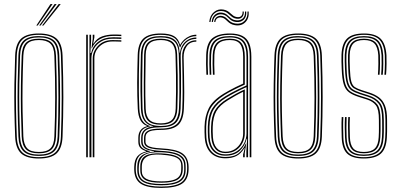

<svg xmlns="http://www.w3.org/2000/svg" viewBox="-20 -770 1956 940"><path d="M170.2 6Q110.5 6 83.5 -18.9Q56.5 -43.8 54.2 -101Q51.5 -169.5 50.5 -232Q49.5 -294.5 50.5 -359Q51.5 -423.5 54.2 -498Q56.5 -556 83.6 -581Q110.8 -606 170.2 -606Q228.5 -606 256.2 -581.6Q284 -557.2 286.2 -498Q290.2 -387.2 290.1 -293.5Q290 -199.8 286.2 -101Q284 -43.8 257 -18.9Q230 6 170.2 6ZM170.2 -0.5Q226 -0.5 251.1 -23.9Q276.2 -47.2 278.2 -101.2Q282 -200 282.1 -293.6Q282.2 -387.2 278.2 -497.8Q276.2 -552.2 251.1 -575.9Q226 -599.5 170.2 -599.5Q114.5 -599.5 89.4 -575.9Q64.2 -552.2 62.2 -497.8Q59.5 -424 58.5 -359.5Q57.5 -295 58.5 -232.4Q59.5 -169.8 62.2 -101.2Q64.2 -47.8 89.2 -24.1Q114.2 -0.5 170.2 -0.5ZM170.2 -6.8Q118 -6.8 95.1 -29.1Q72.2 -51.5 70.2 -101.5Q67.5 -170.2 66.5 -232.4Q65.5 -294.5 66.5 -358.8Q67.5 -423 70.2 -497.5Q72.2 -548.2 95.2 -570.8Q118.2 -593.2 170.2 -593.2Q219.8 -593.2 244.1 -571.9Q268.5 -550.5 270.2 -497.2Q273 -421 273.8 -353.5Q274.5 -286 273.6 -223.9Q272.8 -161.8 270.2 -101.8Q268.5 -50.8 245.1 -28.8Q221.8 -6.8 170.2 -6.8ZM170.2 -13.2Q217.8 -13.2 239.1 -33.9Q260.5 -54.5 262.2 -102Q266 -201.5 266.1 -294.1Q266.2 -386.8 262.2 -497Q260.5 -546.2 238.5 -566.5Q216.5 -586.8 170.2 -586.8Q123 -586.8 101.6 -566Q80.2 -545.2 78.2 -497.2Q75.5 -423.2 74.5 -358.9Q73.5 -294.5 74.5 -232.1Q75.5 -169.8 78.2 -102Q80.2 -54.5 101.5 -33.9Q122.8 -13.2 170.2 -13.2ZM170.2 -19.5Q127 -19.5 107.5 -38.8Q88 -58 86.2 -102.2Q83.8 -164 82.6 -224.5Q81.5 -285 82.4 -351.5Q83.2 -418 86.2 -497.2Q88 -541.8 107.6 -561.1Q127.2 -580.5 170.2 -580.5Q213.5 -580.5 233 -561Q252.5 -541.5 254.2 -496.8Q258.2 -386.2 258.2 -294.2Q258.2 -202.2 254.2 -102.2Q252.5 -58 233 -38.8Q213.5 -19.5 170.2 -19.5ZM170.2 -26Q209 -26 226.9 -43.6Q244.8 -61.2 246.2 -102.5Q250 -197.5 250.2 -289.6Q250.5 -381.8 246.2 -496.5Q244.8 -539.8 226.1 -556.9Q207.5 -574 170.2 -574Q131 -574 113.5 -556Q96 -538 94.2 -497Q91.2 -417 90.4 -350.6Q89.5 -284.2 90.6 -224.2Q91.8 -164.2 94.2 -102.5Q96 -62.8 112.9 -44.4Q129.8 -26 170.2 -26ZM157.8 -645 227.2 -750H237.2L164.8 -645ZM185.8 -645 267.2 -750H277.2L192.8 -645ZM171.8 -645 247.2 -750H257.2L178.8 -645Z M418 0V-600H426V-571.5L422.5 -510.2H426Q434.5 -546 463 -566.8Q491.5 -587.5 534.2 -587.5Q545.5 -587.5 555.6 -587.2Q565.8 -587 574 -586.5V-579.5Q563.8 -580 553 -580.2Q542.2 -580.5 530.8 -580.5Q497.8 -580.5 474.8 -566.5Q451.8 -552.5 439.6 -530.5Q427.5 -508.5 427.5 -484.5V0ZM402 0V-600H410V0ZM434 0V-484.5Q434 -518.5 460.4 -546.1Q486.8 -573.8 530.5 -573.8Q540.8 -573.8 552 -573.5Q563.2 -573.2 574 -572.8V-566Q562 -566.5 551.2 -566.8Q540.5 -567 530.2 -567Q493.2 -567 467.6 -542.9Q442 -518.8 442 -484.5V0ZM428 -533.8 434 -580.5V-600H442V-587.2L436.2 -556.5H438Q454.2 -582.8 480.2 -591.9Q506.2 -601 537.2 -601Q546 -601 555 -600.8Q564 -600.5 574 -600V-593.2Q563 -593.8 553.6 -594Q544.2 -594.2 535.2 -594.2Q496.8 -594.2 469.5 -578.5Q442.2 -562.8 429.8 -533.8Z M769.2 150Q702.5 150 671.5 130.9Q640.5 111.8 637.5 67.8Q637.2 62.2 637.1 58.1Q637 54 637.2 47Q638.2 13.8 652 -3.8Q665.8 -21.2 695.2 -28.2V-30.2Q675.5 -36.2 666.4 -47Q657.2 -57.8 657.2 -76.5Q657.2 -82.2 657.2 -86.1Q657.2 -90 657.2 -95Q657.2 -117.8 667.9 -132.2Q678.5 -146.8 699.5 -151.8V-153.8Q678.8 -161 667.6 -181.4Q656.5 -201.8 654.5 -238Q653 -270.2 652.2 -301.6Q651.5 -333 651.6 -364.9Q651.8 -396.8 652.5 -430.5Q653.2 -464.2 654.2 -501Q656 -557.2 682.2 -581.6Q708.5 -606 767.2 -606Q809.8 -606 831.6 -593.4Q853.5 -580.8 861.2 -551.5H863.2Q869.5 -564.8 881.5 -575.8Q893.5 -586.8 909 -593.4Q924.5 -600 941.2 -600V-593Q912.8 -593 891.1 -576.6Q869.5 -560.2 862.8 -538.5H860.2Q853.2 -571.2 831.8 -585.4Q810.2 -599.5 767.2 -599.5Q712.2 -599.5 687.9 -576.8Q663.5 -554 662 -501Q660.8 -452 660 -408.2Q659.2 -364.5 659.8 -322.8Q660.2 -281 662.2 -237.8Q664 -200.5 677 -179.9Q690 -159.2 714.5 -153.2V-151.2Q687.5 -146 675.9 -132.8Q664.2 -119.5 664.2 -95Q664.2 -90 664.2 -86.1Q664.2 -82.2 664.2 -76.5Q664.2 -57.2 675.9 -46.5Q687.5 -35.8 713.5 -30V-27.5Q676.5 -23.5 661.1 -5.6Q645.8 12.2 644.8 47Q644.5 54 644.6 58.1Q644.8 62.2 645 67.8Q647.8 108.5 676.9 126Q706 143.5 769.2 143.5Q836.5 143.5 865.5 124.5Q894.5 105.5 896 61.5Q896.2 55.8 896.2 50.2Q896.2 44.8 895.8 38Q893.8 1 864.4 -16.6Q835 -34.2 769.8 -37Q739.2 -38.5 720.6 -42.9Q702 -47.2 693.6 -55.5Q685.2 -63.8 685.2 -76.5Q685.2 -82.2 685.2 -86.1Q685.2 -90 685.2 -95Q685.2 -119.5 704.4 -130Q723.5 -140.5 767.2 -140.5Q821.2 -140.5 845.9 -163Q870.5 -185.5 872.5 -238.8Q874.2 -281.5 874.2 -319.6Q874.2 -357.8 873.5 -399.2Q872.8 -440.8 871.8 -493.2Q871.2 -527.8 890.1 -550.2Q909 -572.8 941.2 -572.8V-566Q909.5 -566 894 -543.4Q878.5 -520.8 879 -488.8Q880 -438.5 881 -397.9Q882 -357.2 882 -319.1Q882 -281 880.2 -238Q878 -182.8 852.5 -158.4Q827 -134 767.2 -134Q742.5 -134 725.9 -130.8Q709.2 -127.5 700.8 -119.1Q692.2 -110.8 692.2 -95.2Q692.2 -90 692.2 -86.1Q692.2 -82.2 692.2 -76.5Q692.2 -65.2 700.9 -58.4Q709.5 -51.5 726.9 -48.1Q744.2 -44.8 770.2 -43.5Q839.2 -40.2 869.4 -21.5Q899.5 -2.8 902.8 38Q903.2 44.8 903.4 50.2Q903.5 55.8 903.2 61.5Q901.8 109 871 129.5Q840.2 150 769.2 150ZM769.2 130.8Q806.8 130.8 831.8 124.2Q856.8 117.8 869.2 102.5Q881.8 87.2 881.8 61.5Q881.8 55.8 881.8 50.2Q881.8 44.8 881.5 38Q881 17.8 869.1 4.5Q857.2 -8.8 832.9 -15.9Q808.5 -23 770.5 -24.5Q711.8 -27.2 686.2 -10.2Q660.8 6.8 659.5 47Q659.2 54 659.2 58.1Q659.2 62.2 659.5 67.8Q660.8 101.8 686.8 116.2Q712.8 130.8 769.2 130.8ZM769.2 124.5Q714.2 124.5 691.1 110.9Q668 97.2 667 67.8Q666.8 62.2 666.8 58.1Q666.8 54 666.8 47Q666.8 6.5 692.4 -7.6Q718 -21.8 769.2 -19Q807 -17.2 829.6 -10.6Q852.2 -4 862.8 8Q873.2 20 874.2 38Q874.8 44.8 874.8 50.2Q874.8 55.8 874.5 61.5Q873.5 95.2 849 109.9Q824.5 124.5 769.2 124.5ZM769.2 118Q804 118 825.2 112.2Q846.5 106.5 856.6 94Q866.8 81.5 867.2 61.5Q867.5 55.8 867.5 50.2Q867.5 44.8 867.2 38Q866.8 22 857.2 11.6Q847.8 1.2 826.2 -4.6Q804.8 -10.5 768.2 -13Q719.2 -16.5 696.8 -1.6Q674.2 13.2 674.2 47Q674.2 54 674.2 58.1Q674.2 62.2 674.2 67.8Q674.2 93 696.4 105.5Q718.5 118 769.2 118ZM769.2 137.2Q709.2 137.2 681.4 121Q653.5 104.8 652.2 67.8Q652 62.2 652 58.1Q652 54 652 47Q652 10.8 671.8 -6.5Q691.5 -23.8 734 -27.8V-29.8Q700.8 -34 686 -44.9Q671.2 -55.8 671.2 -76.5Q671.2 -82.2 671.2 -86.1Q671.2 -90 671.2 -95Q671.2 -120.2 686.5 -134Q701.8 -147.8 730 -151V-152.5Q702.5 -157 687 -177.9Q671.5 -198.8 670 -237.5Q668.2 -280.8 667.8 -322.5Q667.2 -364.2 667.9 -408.1Q668.5 -452 669.8 -501Q671 -550.2 693.8 -571.8Q716.5 -593.2 767.2 -593.2Q814.5 -593.2 836 -574.2Q857.5 -555.2 859.2 -512.2H861.2Q863.8 -534 874.4 -550.5Q885 -567 902.1 -576.5Q919.2 -586 941.2 -586.5V-579.5Q905.5 -579.5 884.6 -554.4Q863.8 -529.2 864.5 -497.5Q865.8 -442.8 866.2 -400.4Q866.8 -358 866.2 -319.5Q865.8 -281 864.2 -237.8Q862.5 -189.8 840.2 -168.2Q818 -146.8 767.2 -146.8Q735.5 -146.8 715.9 -141.6Q696.2 -136.5 687.2 -125.1Q678.2 -113.8 678.2 -95Q678.2 -90 678.2 -86.1Q678.2 -82.2 678.2 -76.5Q678.2 -54 699.8 -43.8Q721.2 -33.5 769.5 -31.2Q809 -29.5 835.2 -22.1Q861.5 -14.8 874.8 -0.1Q888 14.5 888.5 38Q888.8 44.8 888.8 50.2Q888.8 55.8 888.8 61.5Q888.8 102 860.6 119.6Q832.5 137.2 769.2 137.2ZM767.2 -153.2Q814.8 -153.2 834.6 -173.8Q854.5 -194.2 856.2 -238.5Q858 -281.2 858.2 -319.9Q858.5 -358.5 857.8 -402Q857 -445.5 855.2 -502.8Q854 -549.2 832.4 -568Q810.8 -586.8 767.2 -586.8Q719 -586.8 698.8 -566.4Q678.5 -546 677.8 -501Q676.5 -427.2 676.1 -364.8Q675.8 -302.2 677.8 -237.2Q679.2 -192.8 700 -173Q720.8 -153.2 767.2 -153.2ZM767.2 -159.5Q725 -159.5 705.9 -177.9Q686.8 -196.2 685.5 -237Q683.8 -302.2 684 -364.8Q684.2 -427.2 685.5 -501Q686.2 -543.5 705.2 -562Q724.2 -580.5 767.2 -580.5Q809 -580.5 827.5 -562.1Q846 -543.8 847.2 -503.5Q849.2 -445.8 849.9 -402.1Q850.5 -358.5 850.1 -320Q849.8 -281.5 848.2 -238.8Q847 -199.5 829.2 -179.5Q811.5 -159.5 767.2 -159.5ZM767.2 -166Q805.2 -166 822.2 -183.5Q839.2 -201 840.2 -239Q841.5 -281.5 841.9 -320Q842.2 -358.5 841.6 -402.2Q841 -446 839.2 -504Q838.2 -541 820.9 -557.5Q803.5 -574 767.2 -574Q728.5 -574 711.2 -557.1Q694 -540.2 693.2 -501Q692 -427.2 691.4 -364.8Q690.8 -302.2 693.2 -237Q694.5 -200 711.8 -183Q729 -166 767.2 -166Z M1202.5 0V-492Q1202.5 -549.5 1180 -574.5Q1157.5 -599.5 1105.5 -599.5Q1052 -599.5 1025.9 -577.6Q999.8 -555.8 997.5 -501.8Q996.5 -479.8 996.9 -454.5Q997.2 -429.2 998.5 -404H990.5Q989.2 -429.8 988.9 -454.9Q988.5 -480 989.5 -502Q991.8 -560 1020.1 -583Q1048.5 -606 1105.5 -606Q1143 -606 1166.1 -594.5Q1189.2 -583 1199.9 -557.9Q1210.5 -532.8 1210.5 -492V0ZM1083.5 -14.2Q1117 -14.2 1140 -29.6Q1163 -45 1174.9 -68.5Q1186.8 -92 1186.8 -116.5V-343.5Q1157.2 -330.5 1131.4 -316.9Q1105.5 -303.2 1087.2 -292Q1044.2 -265.5 1025.5 -233.6Q1006.8 -201.8 1005.5 -150Q1005.2 -134 1005.4 -123.1Q1005.5 -112.2 1006.5 -96.8Q1009.5 -56.5 1029.8 -35.4Q1050 -14.2 1083.5 -14.2ZM1083.5 -20.5Q1052.8 -20.5 1035 -40.6Q1017.2 -60.8 1014.5 -97.8Q1013.2 -115.5 1013.2 -125.4Q1013.2 -135.2 1013.5 -149.5Q1014.8 -199.8 1032.5 -230Q1050.2 -260.2 1091.8 -285.8Q1111 -297.5 1133.6 -310Q1156.2 -322.5 1178.5 -332.5V-116.5Q1178.5 -94 1168 -71.9Q1157.5 -49.8 1136.5 -35.1Q1115.5 -20.5 1083.5 -20.5ZM1083.5 -27Q1110.8 -27 1130.1 -39.9Q1149.5 -52.8 1160 -73.2Q1170.5 -93.8 1170.5 -116.5V-320.8Q1150.2 -311.2 1132.5 -301Q1114.8 -290.8 1095.5 -279Q1056 -254.8 1039.4 -225.9Q1022.8 -197 1021.5 -149.2Q1021.2 -136.8 1021.2 -126Q1021.2 -115.2 1022.5 -97.5Q1025 -63.8 1040.8 -45.4Q1056.5 -27 1083.5 -27ZM1083.5 5Q1039 5 1012.6 -20.9Q986.2 -46.8 982.5 -96Q981.5 -111 981.4 -123.1Q981.2 -135.2 981.5 -151Q982.8 -201 1001.8 -239.5Q1020.8 -278 1074.8 -311.2Q1088 -319.2 1103 -327.5Q1118 -335.8 1134.9 -344.1Q1151.8 -352.5 1170.5 -360.8V-492Q1170.5 -535 1155.5 -554.5Q1140.5 -574 1105.5 -574Q1067.2 -574 1049.1 -556.8Q1031 -539.5 1029.5 -500.5Q1028.5 -478.5 1028.9 -454.2Q1029.2 -430 1030.5 -404H1022.5Q1021 -433 1020.9 -457Q1020.8 -481 1021.5 -500.8Q1023.2 -542.5 1042.9 -561.5Q1062.5 -580.5 1105.5 -580.5Q1144.5 -580.5 1161.5 -559.5Q1178.5 -538.5 1178.5 -492V-355.8Q1149.8 -343 1123 -329.4Q1096.2 -315.8 1078.8 -304.8Q1032.5 -276.2 1011.6 -241.1Q990.8 -206 989.5 -150.8Q989.2 -135 989.4 -123.4Q989.5 -111.8 990.5 -96.2Q994 -50.5 1018.1 -26Q1042.2 -1.5 1083.5 -1.5Q1125.8 -1.5 1148.4 -20Q1171 -38.5 1183.5 -67.2H1185.5L1178.2 -20.5V0H1170.2V-13.8L1178.2 -44.5H1176.2Q1160 -18 1137.8 -6.5Q1115.5 5 1083.5 5ZM1186.2 0V-29.5L1190 -90.8H1188Q1178.8 -54.8 1153.1 -31.2Q1127.5 -7.8 1083.5 -7.8Q1045 -7.8 1023.2 -31.4Q1001.5 -55 998.5 -96.8Q997.5 -113 997.4 -124.1Q997.2 -135.2 997.5 -150.2Q998.8 -204.2 1018.6 -237.6Q1038.5 -271 1083.2 -298.5Q1095.8 -306.2 1111.4 -314.8Q1127 -323.2 1146 -332.6Q1165 -342 1186.8 -351.8V-492Q1186.8 -542 1167.9 -564.4Q1149 -586.8 1105.5 -586.8Q1058 -586.8 1036.8 -566.6Q1015.5 -546.5 1013.5 -501Q1012.8 -482.8 1012.9 -457.6Q1013 -432.5 1014.5 -404H1006.5Q1005 -432.2 1004.9 -457.1Q1004.8 -482 1005.5 -501.2Q1007.5 -550.5 1030.9 -571.9Q1054.2 -593.2 1105.5 -593.2Q1153.2 -593.2 1173.9 -569.5Q1194.5 -545.8 1194.5 -492V0ZM1004.5 -662.5Q1007.5 -694.5 1027.9 -711.2Q1048.2 -728 1074.5 -723Q1086.5 -720.8 1094.6 -715.5Q1102.8 -710.2 1109.1 -704.1Q1115.5 -698 1122.5 -693Q1129.5 -688 1139.5 -686.5Q1154 -684.2 1161.4 -692Q1168.8 -699.8 1167.5 -713.5H1173.5Q1174.8 -695.8 1165.1 -685.9Q1155.5 -676 1137.8 -678.5Q1127 -680 1119.6 -684.9Q1112.2 -689.8 1105.9 -695.9Q1099.5 -702 1092.1 -707.2Q1084.8 -712.5 1073.5 -715Q1050.2 -720 1031.8 -705.9Q1013.2 -691.8 1010.5 -662.5ZM1016.5 -662.5Q1018.5 -687.5 1034.9 -699.9Q1051.2 -712.2 1071.8 -707.2Q1082.2 -704.8 1089.2 -699.4Q1096.2 -694 1102.4 -687.9Q1108.5 -681.8 1116.2 -676.9Q1124 -672 1136 -670.5Q1155 -668.2 1167.9 -679Q1180.8 -689.8 1179.5 -713.5H1185.5Q1187.5 -687 1172.9 -673.2Q1158.2 -659.5 1134.5 -662.5Q1122 -664.2 1114.1 -669.2Q1106.2 -674.2 1100.4 -680.4Q1094.5 -686.5 1087.6 -691.8Q1080.8 -697 1070.2 -699.2Q1052 -703 1038.2 -692.9Q1024.5 -682.8 1022.5 -662.5ZM1028.5 -662.5Q1029.8 -678.5 1041.4 -686.9Q1053 -695.2 1069 -691.5Q1078.5 -689.2 1085 -684.1Q1091.5 -679 1097.5 -672.9Q1103.5 -666.8 1111.5 -661.8Q1119.5 -656.8 1132.2 -654.8Q1159.8 -650.5 1176.6 -667.4Q1193.5 -684.2 1191.5 -713.5H1197.5Q1200.2 -679.5 1180.4 -660.4Q1160.5 -641.2 1129.8 -646.8Q1117 -649 1108.8 -654Q1100.5 -659 1094.5 -665Q1088.5 -671 1082.4 -676.1Q1076.2 -681.2 1068 -683.5Q1055.5 -687 1045.5 -681.4Q1035.5 -675.8 1034.5 -662.5Z M1439.8 6Q1380 6 1353 -18.9Q1326 -43.8 1323.8 -101Q1321 -169.5 1320 -232Q1319 -294.5 1320 -359Q1321 -423.5 1323.8 -498Q1326 -556 1353.1 -581Q1380.2 -606 1439.8 -606Q1498 -606 1525.8 -581.6Q1553.5 -557.2 1555.8 -498Q1559.8 -387.2 1559.6 -293.5Q1559.5 -199.8 1555.8 -101Q1553.5 -43.8 1526.5 -18.9Q1499.5 6 1439.8 6ZM1439.8 -0.5Q1495.5 -0.5 1520.6 -23.9Q1545.8 -47.2 1547.8 -101.2Q1551.5 -200 1551.6 -293.6Q1551.8 -387.2 1547.8 -497.8Q1545.8 -552.2 1520.6 -575.9Q1495.5 -599.5 1439.8 -599.5Q1384 -599.5 1358.9 -575.9Q1333.8 -552.2 1331.8 -497.8Q1329 -424 1328 -359.5Q1327 -295 1328 -232.4Q1329 -169.8 1331.8 -101.2Q1333.8 -47.8 1358.8 -24.1Q1383.8 -0.5 1439.8 -0.5ZM1439.8 -6.8Q1387.5 -6.8 1364.6 -29.1Q1341.8 -51.5 1339.8 -101.5Q1337 -170.2 1336 -232.4Q1335 -294.5 1336 -358.8Q1337 -423 1339.8 -497.5Q1341.8 -548.2 1364.8 -570.8Q1387.8 -593.2 1439.8 -593.2Q1489.2 -593.2 1513.6 -571.9Q1538 -550.5 1539.8 -497.2Q1542.5 -421 1543.2 -353.5Q1544 -286 1543.1 -223.9Q1542.2 -161.8 1539.8 -101.8Q1538 -50.8 1514.6 -28.8Q1491.2 -6.8 1439.8 -6.8ZM1439.8 -13.2Q1487.2 -13.2 1508.6 -33.9Q1530 -54.5 1531.8 -102Q1535.5 -201.5 1535.6 -294.1Q1535.8 -386.8 1531.8 -497Q1530 -546.2 1508 -566.5Q1486 -586.8 1439.8 -586.8Q1392.5 -586.8 1371.1 -566Q1349.8 -545.2 1347.8 -497.2Q1345 -423.2 1344 -358.9Q1343 -294.5 1344 -232.1Q1345 -169.8 1347.8 -102Q1349.8 -54.5 1371 -33.9Q1392.2 -13.2 1439.8 -13.2ZM1439.8 -19.5Q1396.5 -19.5 1377 -38.8Q1357.5 -58 1355.8 -102.2Q1353.2 -164 1352.1 -224.5Q1351 -285 1351.9 -351.5Q1352.8 -418 1355.8 -497.2Q1357.5 -541.8 1377.1 -561.1Q1396.8 -580.5 1439.8 -580.5Q1483 -580.5 1502.5 -561Q1522 -541.5 1523.8 -496.8Q1527.8 -386.2 1527.8 -294.2Q1527.8 -202.2 1523.8 -102.2Q1522 -58 1502.5 -38.8Q1483 -19.5 1439.8 -19.5ZM1439.8 -26Q1478.5 -26 1496.4 -43.6Q1514.2 -61.2 1515.8 -102.5Q1519.5 -197.5 1519.8 -289.6Q1520 -381.8 1515.8 -496.5Q1514.2 -539.8 1495.6 -556.9Q1477 -574 1439.8 -574Q1400.5 -574 1383 -556Q1365.5 -538 1363.8 -497Q1360.8 -417 1359.9 -350.6Q1359 -284.2 1360.1 -224.2Q1361.2 -164.2 1363.8 -102.5Q1365.5 -62.8 1382.4 -44.4Q1399.2 -26 1439.8 -26Z M1761 6Q1704.8 6 1679.6 -18.1Q1654.5 -42.2 1653 -98Q1652.5 -122 1652 -144.4Q1651.5 -166.8 1653 -197H1661Q1659.5 -165.2 1660 -143Q1660.5 -120.8 1661 -98.2Q1662.5 -46.2 1685.4 -23.4Q1708.2 -0.5 1761 -0.5Q1813.2 -0.5 1838.2 -22.5Q1863.2 -44.5 1866 -97.2Q1867 -114.2 1867.1 -126.6Q1867.2 -139 1867.1 -151.8Q1867 -164.5 1867 -183Q1867 -241 1848.4 -268.5Q1829.8 -296 1785.8 -310L1747.8 -322.2Q1724.8 -329.8 1711.5 -338.6Q1698.2 -347.5 1692.4 -368.5Q1686.5 -389.5 1685 -433.2Q1684.2 -455.5 1683.8 -469Q1683.2 -482.5 1684 -500.8Q1685.8 -543.5 1703.9 -562Q1722 -580.5 1762 -580.5Q1801 -580.5 1819.1 -561.8Q1837.2 -543 1840 -499.8Q1840.8 -488.5 1840.5 -458.6Q1840.2 -428.8 1838.2 -404H1830.2Q1832.2 -428.5 1832.5 -458.4Q1832.8 -488.2 1832 -499.8Q1829.5 -539.5 1813.2 -556.8Q1797 -574 1762 -574Q1726.5 -574 1710 -557Q1693.5 -540 1692 -501Q1691.2 -482.8 1691.8 -469.1Q1692.2 -455.5 1693 -433Q1694.5 -391 1699.9 -371.2Q1705.2 -351.5 1717.2 -343.6Q1729.2 -335.8 1750 -329L1788 -316.8Q1816 -307.8 1835.4 -293.2Q1854.8 -278.8 1864.9 -252.8Q1875 -226.8 1875 -183Q1875 -164.8 1875.1 -151.9Q1875.2 -139 1875.1 -126.5Q1875 -114 1874 -97Q1871 -42 1844.8 -18Q1818.5 6 1761 6ZM1761 -6.8Q1713 -6.8 1691.6 -28.1Q1670.2 -49.5 1669 -98.5Q1668.2 -123 1667.9 -144.9Q1667.5 -166.8 1669 -197H1677Q1675.8 -168 1676 -146.1Q1676.2 -124.2 1677 -98.5Q1678.2 -53.2 1697.5 -33.2Q1716.8 -13.2 1761 -13.2Q1806 -13.2 1826.8 -32.9Q1847.5 -52.5 1850 -97.8Q1851.5 -123.8 1851.2 -141.6Q1851 -159.5 1851 -183Q1851 -240.5 1833.4 -263Q1815.8 -285.5 1781.2 -296.5L1742.8 -308.8Q1717 -317 1701.4 -327.2Q1685.8 -337.5 1678.2 -361Q1670.8 -384.5 1669 -432.5Q1668.2 -453.2 1667.8 -469Q1667.2 -484.8 1668 -501.5Q1670 -550.8 1691.9 -572Q1713.8 -593.2 1762 -593.2Q1809.2 -593.2 1831 -571.5Q1852.8 -549.8 1856 -499.8Q1856.8 -488.5 1856.5 -458.1Q1856.2 -427.8 1854 -404H1846Q1848.2 -428 1848.5 -458.6Q1848.8 -489.2 1848 -500Q1844.8 -548.2 1824 -567.5Q1803.2 -586.8 1762 -586.8Q1718 -586.8 1698 -566.9Q1678 -547 1676 -501.5Q1675.2 -483.2 1675.8 -469.8Q1676.2 -456.2 1677 -432.5Q1678.5 -386.8 1685.2 -364.6Q1692 -342.5 1706.5 -333Q1721 -323.5 1745.2 -315.5L1783.5 -303.2Q1820.8 -291.2 1839.9 -267.1Q1859 -243 1859 -183Q1859 -153.5 1859.2 -138.6Q1859.5 -123.8 1858 -97.8Q1855.5 -49 1832.9 -27.9Q1810.2 -6.8 1761 -6.8ZM1761 -19.5Q1721.5 -19.5 1703.9 -38Q1686.2 -56.5 1685 -99Q1684.5 -119.8 1684 -142.9Q1683.5 -166 1685 -197H1693Q1691.5 -164.5 1692 -143Q1692.5 -121.5 1693 -99Q1694.2 -60.8 1709.5 -43.4Q1724.8 -26 1761 -26Q1797.5 -26 1814.8 -42.9Q1832 -59.8 1834 -98.2Q1835.5 -124.5 1835.2 -141.8Q1835 -159 1835 -183Q1835 -234.8 1820.5 -254.1Q1806 -273.5 1776.8 -282.8L1738 -295Q1706.8 -304.8 1688.8 -318Q1670.8 -331.2 1662.8 -357.4Q1654.8 -383.5 1653 -432Q1652.2 -452.8 1651.8 -469Q1651.2 -485.2 1652 -502Q1654.2 -557.8 1679.8 -581.9Q1705.2 -606 1762 -606Q1817 -606 1842.6 -581.4Q1868.2 -556.8 1872 -500Q1872.8 -488.8 1872.5 -458.1Q1872.2 -427.5 1870 -404H1862Q1864.2 -427.8 1864.5 -458.2Q1864.8 -488.8 1864 -500Q1860.5 -553.2 1836.9 -576.4Q1813.2 -599.5 1762 -599.5Q1710 -599.5 1686 -577Q1662 -554.5 1660 -501.8Q1659.2 -483.5 1659.8 -469.4Q1660.2 -455.2 1661 -432.2Q1662.8 -382.8 1671 -357.9Q1679.2 -333 1696.1 -321.8Q1713 -310.5 1740.5 -301.8L1779 -289.5Q1811.8 -279.2 1827.4 -258Q1843 -236.8 1843 -183Q1843 -164.5 1843.1 -152.6Q1843.2 -140.8 1843.1 -129Q1843 -117.2 1842 -98.8Q1839.8 -56.5 1820.9 -38Q1802 -19.5 1761 -19.5Z"/></svg>

Font: Big Shoulders Inline Text Thin Thin
Style: Regular
Weight: 250
Version: Version 2.002